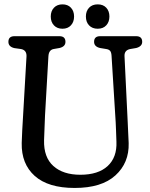

<svg xmlns="http://www.w3.org/2000/svg" viewBox="-20 -870 704 902"><path d="M523.5 -295 504 -608.5Q503 -624 497.5 -630.8Q492 -637.5 480 -639.5L450 -644.5Q422 -651 422 -673.5Q422 -700 450.5 -700H619.5Q648 -700 648 -673.5Q648 -652 620 -644.5L591 -639.5Q563 -633.5 565 -605L580 -295.5Q581 -270.5 582.2 -246.8Q583.5 -223 584.5 -197.5Q587 -105 522.2 -46Q457.5 13 330.5 13Q206.5 13 143.2 -43.5Q80 -100 82 -198Q82.5 -220.5 84.5 -258.5Q86.5 -296.5 88.5 -327.5L104.5 -604.5Q106 -634 79.5 -639.5L47.5 -644Q19.5 -650.5 19.5 -673.5Q19.5 -700 48 -700H259Q287.5 -700 287.5 -673.5Q287.5 -651 259.5 -644.5L231 -639.5Q209.5 -635 207.5 -606.5L191.5 -327.5Q190 -292 189 -263.5Q188 -235 187 -211Q185 -131 230.8 -90Q276.5 -49 357.5 -49Q441.5 -49 485.8 -90Q530 -131 527 -204Q526 -235 525.2 -255.2Q524.5 -275.5 523.5 -295ZM273.5 -735Q248.5 -735 233.5 -750.8Q218.5 -766.5 218.5 -792.5Q218.5 -818 233.5 -833.8Q248.5 -849.5 273.5 -849.5Q298.5 -849.5 313.2 -833.8Q328 -818 328 -792.5Q328 -767 313.2 -751Q298.5 -735 273.5 -735ZM439 -735Q413.5 -735 398.5 -750.8Q383.5 -766.5 383.5 -792.5Q383.5 -818 398.5 -833.8Q413.5 -849.5 439 -849.5Q464.5 -849.5 479.2 -833.8Q494 -818 494 -792.5Q494 -767 479.2 -751Q464.5 -735 439 -735Z"/></svg>

Font: Fraunces 144pt SuperSoft
Style: Regular
Weight: 400
Version: Version 1.000;[b76b70a41]